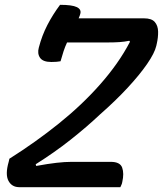

<svg xmlns="http://www.w3.org/2000/svg" viewBox="-20 -776 676 796"><path d="M479 0H60Q29 0 15 -26.5Q1 -53 16 -105L19 -118Q127 -186 223.5 -263.5Q320 -341 395 -426Q433 -469 464 -513Q495 -557 519 -603L516 -607Q497 -603 476 -601.5Q455 -600 427 -600H258Q250 -583 243.5 -563.5Q237 -544 231 -522Q216 -519 193 -519Q158 -519 146 -536.5Q134 -554 141 -579Q154 -629 176.5 -672.5Q199 -716 229 -756Q279 -756 298.5 -746.5Q318 -737 313 -719Q311 -711 306 -700H577Q609 -700 622 -684.5Q635 -669 635.5 -645Q636 -621 630 -595L628 -586Q621 -556 590 -511Q559 -466 509 -412Q459 -358 394 -301Q340 -250 273 -197Q206 -144 128 -95L130 -88Q179 -97 214 -101Q249 -105 277 -105H439Q478 -105 486.5 -81Q495 -57 487 -22Q486 -15 483.5 -10Q481 -5 479 0Z"/></svg>

Font: Recursive Mn Csl St Med
Style: Italic
Weight: 500
Italic angle: -15°
Monospace: yes
Version: Version 1.079;hotconv 1.0.112;makeotfexe 2.5.65598; ttfautoh